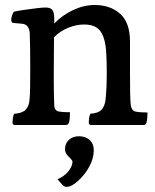

<svg xmlns="http://www.w3.org/2000/svg" viewBox="-20 -580 620 768"><path d="M40 -80Q30 -80 30 -90Q30 -97 31.5 -108Q33 -119 37 -125Q69 -127 82.5 -141Q96 -155 98 -180Q100 -197 100.5 -232Q101 -267 101 -306Q101 -345 100.5 -384.5Q100 -424 99 -446Q97 -482 69 -485L35 -488Q25 -488 25 -501Q25 -515 35 -533Q52 -537 77 -540.5Q102 -544 126 -547Q150 -550 162 -550Q182 -550 189.5 -540Q197 -530 197 -505Q197 -496 197 -486Q230 -520 273 -540Q316 -560 359 -560Q421 -560 460.5 -525Q500 -490 500 -413V-292Q500 -244 500.5 -210.5Q501 -177 503 -160Q506 -138 521 -134Q539 -130 570 -130Q570 -104 566 -90Q563 -80 555 -80H345Q335 -80 335 -90Q335 -94 336 -104.5Q337 -115 341 -125Q373 -127 386 -141Q399 -155 402 -180Q407 -222 407 -292Q407 -312 406.5 -331Q406 -350 405 -367Q402 -426 382.5 -454Q363 -482 317 -482Q285 -482 253 -469Q221 -456 196 -431Q196 -393 195.5 -351Q195 -309 195 -270Q195 -240 195.5 -212Q196 -184 197 -159Q198 -146 203 -140.5Q208 -135 214 -134Q232 -131 260 -131Q260 -121 259 -108Q258 -95 256 -90Q253 -80 242 -80ZM210 137Q236 126 252.5 106.5Q269 87 270 67Q270 64 267 60Q264 56 260 52Q253 46 246.5 37Q240 28 240 15Q241 -8 256.5 -21.5Q272 -35 296 -35Q323 -35 339.5 -19Q356 -3 355 24Q354 54 339.5 82Q325 110 305 131Q285 152 267 162Q257 167 247.5 167.5Q238 168 230 160Z"/></svg>

Font: Gowun Batang
Style: Bold
Weight: 700
Designer: Yanghee Ryu
Foundry: Yanghee Ryu
Version: Version 2.000